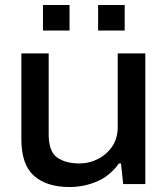

<svg xmlns="http://www.w3.org/2000/svg" viewBox="-20 -741 675 773"><path d="M153 -618V-721H260V-618ZM375 -618V-721H482V-618ZM260 12Q168 12 117 -33Q66 -78 66 -181V-526H176V-200Q176 -131 210 -107Q244 -83 299 -83Q340 -83 375.5 -101.5Q411 -120 432.5 -152.5Q454 -185 454 -230V-526H565V0H476L467 -83H459Q422 -32 369.5 -10Q317 12 260 12Z"/></svg>

Font: Archivo SemiExpanded Medium
Style: Regular
Weight: 500
Width: 6
Designer: Hector Gatti
Foundry: Omnibus-Type
Version: Version 2.001; ttfautohint (v1.8.3)